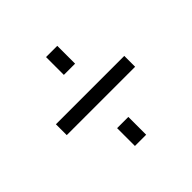

<svg xmlns="http://www.w3.org/2000/svg" viewBox="-124 -698 701 701"><g transform="rotate(-45 226.5 -347.5)"><path d="M256 -210V-118H198V-210ZM256 -577V-485H198V-577ZM50 -378H403V-322H50Z"/></g></svg>

Font: Pathway Extreme Condensed Light
Style: Regular
Weight: 300
Width: 3
Version: Version 1.001;gftools[0.9.26]